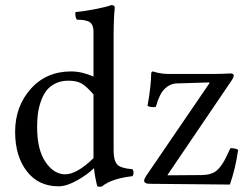

<svg xmlns="http://www.w3.org/2000/svg" viewBox="-20 -718 970 750"><path d="M345.2 -100.1V-349.1Q316.9 -381.8 297.9 -392.3Q278.8 -402.8 247.1 -402.8Q217.8 -402.8 195.3 -391.4Q172.9 -379.9 159.9 -362.1Q147 -344.2 138.7 -319.3Q130.4 -294.4 127.7 -271Q125 -247.6 125 -221.2Q125 -133.3 157.7 -85.2Q190.4 -37.1 234.9 -37.1Q279.8 -37.1 345.2 -100.1ZM345.2 -418.9V-595.2Q345.2 -620.6 331.1 -630.9Q316.9 -641.1 280.8 -641.1Q276.4 -645.5 274.9 -655Q273.4 -664.6 274.9 -670.9Q305.2 -673.3 350.8 -682.1Q396.5 -690.9 415 -698.2Q428.2 -698.2 428.2 -688Q428.2 -687 427.7 -681.9Q427.2 -676.8 426.5 -667.7Q425.8 -658.7 425.3 -647Q424.8 -635.3 424.3 -618.2Q423.8 -601.1 423.8 -583V-129.9Q423.8 -91.3 437.5 -75.9Q451.2 -60.5 497.1 -57.1Q501.5 -52.7 501.5 -43.5Q501.5 -34.2 497.1 -29.8Q416 -20.5 378.9 9.8Q368.7 13.2 359.9 9.8Q349.6 -31.7 347.2 -61Q320.3 -35.2 280 -12.7Q239.7 9.8 209 9.8Q129.9 9.8 84.5 -49.3Q39.1 -108.4 39.1 -203.1Q39.1 -302.2 99.9 -370.6Q160.6 -439 257.8 -439Q299.8 -439 345.2 -418.9ZM577.1 -439Q607.4 -429.2 636.2 -429.2H818.8Q831.5 -429.2 845.9 -429.7Q860.4 -430.2 869.9 -430.7Q879.4 -431.2 880.9 -431.2Q885.7 -431.2 889.4 -429Q893.1 -426.8 893.1 -423.8Q893.1 -416 884.8 -403.8L634.8 -35.2V-33.2L768.1 -34.2Q805.7 -34.7 826.2 -51.5Q846.7 -68.4 866.2 -109.9L879.9 -139.2Q900.4 -139.2 910.2 -132.8Q899.9 -59.1 877.9 2.9L565.9 0Q543 0 543 -12.2Q543 -18.6 551.8 -32.2L798.8 -394L796.9 -396L669.9 -392.1Q644 -391.1 623.3 -371.1Q602.5 -351.1 588.9 -300.8Q572.8 -296.9 556.2 -304.2Q569.8 -378.9 570.8 -433.1Q570.8 -434.6 573.2 -436.8Q575.7 -439 577.1 -439Z"/></svg>

Font: Common Serif
Style: Regular
Weight: 400
Designer: Philipp H. Poll, Khaled Hosny
Foundry: Stefan Peev, Context Ltd.
Version: Version 1.026